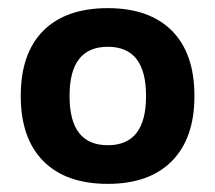

<svg xmlns="http://www.w3.org/2000/svg" viewBox="-20 -758 529 472"><path d="M245 -306Q142 -306 86.5 -362Q31 -418 31 -522Q31 -627 86.5 -682.5Q142 -738 245 -738Q347 -738 402.5 -682.5Q458 -627 458 -522Q458 -418 402.5 -362Q347 -306 245 -306ZM245 -401Q292 -401 315.5 -431Q339 -461 339 -522Q339 -583 315.5 -613Q292 -643 245 -643Q198 -643 174.5 -613Q151 -583 151 -522Q151 -461 174.5 -431Q198 -401 245 -401Z"/></svg>

Font: M PLUS 1 Thin
Style: Bold
Weight: 700
Version: Version 1.001